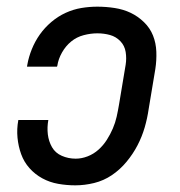

<svg xmlns="http://www.w3.org/2000/svg" viewBox="-20 -548 540 576"><path d="M206 8Q180 8 154.5 3.5Q129 -1 107 -13Q85 -25 68.5 -43.5Q52 -62 43.5 -85.5Q35 -109 32.5 -135Q30 -161 35 -188H125Q121 -166 123.5 -145Q126 -124 136 -106.5Q146 -89 165.5 -80.5Q185 -72 207 -72Q225 -72 243 -79Q261 -86 275.5 -99Q290 -112 300.5 -128.5Q311 -145 318.5 -162.5Q326 -180 330 -198Q334 -216 337 -234L357 -354Q360 -373 357 -392Q354 -411 341 -424.5Q328 -438 310 -443Q292 -448 272 -448Q252 -448 231 -442.5Q210 -437 193.5 -423.5Q177 -410 166 -390.5Q155 -371 152 -351L151 -348H61L62 -354Q66 -377 75.5 -400.5Q85 -424 99.5 -444.5Q114 -465 134 -482Q154 -499 177 -509.5Q200 -520 224 -524Q248 -528 272 -528Q298 -528 324 -524Q350 -520 372 -509.5Q394 -499 412 -481.5Q430 -464 439 -441.5Q448 -419 449 -393Q450 -367 446 -341L426 -221Q422 -193 414 -165.5Q406 -138 392.5 -112Q379 -86 359.5 -62.5Q340 -39 315.5 -22.5Q291 -6 262.5 1Q234 8 206 8Z"/></svg>

Font: Iosevka SS18 Medium
Style: Italic
Weight: 500
Italic angle: -9°
Monospace: yes
Designer: Belleve Invis
Foundry: Belleve Invis
Version: Version 25.1.1; ttfautohint (v1.8.4)